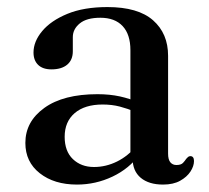

<svg xmlns="http://www.w3.org/2000/svg" viewBox="-20 -498 578 530"><path d="M346 -61V-70.5L340 -73.5V-359.5Q340 -403 318.5 -426Q297 -449 257 -449Q219 -449 200 -433.2Q181 -417.5 181 -395.5V-356.5Q181 -332.5 165.5 -319.5Q150 -306.5 122 -306.5Q98 -306.5 85.2 -319Q72.5 -331.5 72.5 -353Q72.5 -383.5 96.5 -412.2Q120.5 -441 166 -459.8Q211.5 -478.5 276.5 -478.5Q361 -478.5 402.5 -442Q444 -405.5 444 -344V-74Q444 -57.5 450.2 -50Q456.5 -42.5 467 -42.5Q479.5 -42.5 485 -48.2Q490.5 -54 494 -59.5Q496.5 -62.5 499.2 -64.8Q502 -67 505.5 -67Q510.5 -67 513 -63.5Q515.5 -60 515.5 -53.5Q515.5 -39.5 505.8 -24.5Q496 -9.5 477.2 1Q458.5 11.5 430 11.5Q391 11.5 368.5 -7.2Q346 -26 346 -61ZM50 -103.5Q50 -162.5 102.5 -200.2Q155 -238 249 -238Q283 -238 311.2 -231.8Q339.5 -225.5 361 -215.5L353.5 -189.5Q332.5 -198 310.8 -203.8Q289 -209.5 263.5 -209.5Q214 -209.5 186.2 -185.8Q158.5 -162 158.5 -120.5Q158.5 -80.5 181.2 -58.8Q204 -37 239.5 -37Q272.5 -37 303.2 -52.2Q334 -67.5 356 -95L366 -72.5Q337 -32.5 290.5 -10.5Q244 11.5 192.5 11.5Q129.5 11.5 89.8 -19.8Q50 -51 50 -103.5Z"/></svg>

Font: Fraunces 20pt
Style: Regular
Weight: 400
Version: Version 1.000;[b76b70a41]